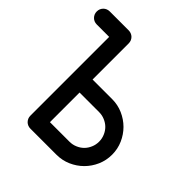

<svg xmlns="http://www.w3.org/2000/svg" viewBox="-207 -930 1079 1079"><g transform="rotate(45 332.5 -390.5)"><path d="M201.7 -781.2Q211.9 -781.2 221.7 -777.3Q231.4 -773.4 238.3 -766.6Q245.1 -759.8 249.5 -750Q253.4 -740.2 253.4 -729.5V-442.4H408.7Q454.1 -442.4 494.1 -424.8Q534.2 -407.2 564.5 -377Q594.7 -346.7 612.3 -306.6Q629.9 -266.6 629.9 -221.2Q629.9 -175.8 612.3 -135.7Q594.7 -95.7 564.5 -65.4Q534.2 -35.2 494.1 -17.6Q454.1 0 408.7 0H201.7Q190.4 0 181.2 -3.9Q171.9 -7.8 165 -14.6Q158.2 -21.5 153.8 -31.2Q149.9 -40.5 149.9 -51.8V-677.7H51.3Q40 -677.7 30.8 -681.6Q21.5 -685.5 14.6 -692.4Q7.8 -699.2 3.4 -709Q-0.5 -718.3 -0.5 -729.5Q-0.5 -740.2 3.4 -750Q7.8 -759.8 14.6 -766.6Q21.5 -773.4 30.8 -777.3Q40 -781.2 51.3 -781.2ZM408.7 -103.5Q433.1 -103.5 454.6 -112.8Q476.6 -122.1 492.2 -137.7Q507.8 -153.3 517.1 -175.3Q526.4 -196.8 526.4 -221.2Q526.4 -245.6 517.1 -267.1Q507.8 -289.1 492.2 -304.7Q476.6 -320.3 454.6 -329.6Q433.1 -338.9 408.7 -338.9H253.4V-103.5Z"/></g></svg>

Font: Comfortaa
Style: Bold
Weight: 700
Designer: Johan Aakerlund
Foundry: Johan Aakerlund
Version: Version 2.001; ttfautohint (v1.4.1)